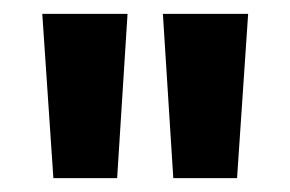

<svg xmlns="http://www.w3.org/2000/svg" viewBox="-20 -667 419 277"><path d="M215 -647H338L322 -410H230ZM41 -647H164L149 -410H57Z"/></svg>

Font: Mukta Vaani ExtraBold
Style: Regular
Weight: 800
Designer: Noopur Datye, Girish Dalvi, Yashodeep Gholap, Pallavi Karambelkar
Foundry: Ek Type
Version: Version 2.538;PS 1.000;hotconv 16.6.51;makeotf.lib2.5.65220;